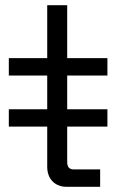

<svg xmlns="http://www.w3.org/2000/svg" viewBox="-20 -720 467 740"><path d="M394 -429V-496H239V-700H162V-496H14V-429H162V-299H14V-232H162V-77C162 -30 192 0 237 0H366V-67H265C247 -67 239 -76 239 -96V-232H394V-299H239V-429Z"/></svg>

Font: Space Text
Style: Regular
Weight: 400
Designer: Florian Karsten (Space Text), Colophon Foundry (Space Mono)
Foundry: Florian Karsten
Version: Version 1.003;PS 001.003;hotconv 1.0.88;makeotf.lib2.5.64775